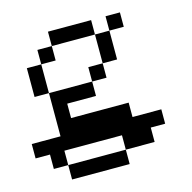

<svg xmlns="http://www.w3.org/2000/svg" viewBox="-111 -726 991 991"><g transform="rotate(-15 384.5 -230.5)"><path d="M76.9 -307.7V-461.5H153.8V-538.5H230.8V-615.4H461.5V-538.5H230.8V-461.5H153.8V-307.7ZM538.5 -538.5V-615.4H615.4V-538.5ZM538.5 -538.5V-384.6H461.5V-538.5ZM461.5 -384.6V-307.7H384.6V-384.6ZM384.6 -307.7V-230.8H230.8V-153.8H538.5V-76.9H692.3V0H615.4V76.9H461.5V0H153.8V76.9H76.9V0H0V-76.9H153.8V-307.7ZM461.5 76.9V153.8H153.8V76.9Z"/></g></svg>

Font: Mintsoda - Lime Green 13x16
Style: Regular
Weight: 400
Designer: Mintsoda-15
Version: Version 1.0